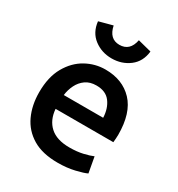

<svg xmlns="http://www.w3.org/2000/svg" viewBox="-181 -874 932 1005"><g transform="rotate(30 284.5 -371.5)"><path d="M317 13Q224 13 165 -22.5Q106 -58 77.5 -119.5Q49 -181 49 -259Q49 -351 84 -412.5Q119 -474 174 -504.5Q229 -535 291 -535Q395 -535 457 -469.5Q519 -404 519 -272Q519 -262 518 -249Q517 -236 516 -226H167Q172 -161 212.5 -124Q253 -87 330 -87Q376 -87 412 -95.5Q448 -104 468 -113L485 -19Q465 -9 418.5 2Q372 13 317 13ZM168 -310H406Q404 -365 376.5 -402Q349 -439 292 -439Q253 -439 227 -420.5Q201 -402 186.5 -372.5Q172 -343 168 -310ZM288 -601Q228 -601 182.5 -635.5Q137 -670 130 -734L212 -756Q227 -683 288 -683Q351 -683 365 -755L447 -734Q440 -670 394.5 -635.5Q349 -601 288 -601Z"/></g></svg>

Font: Ubuntu Sans SemiBold
Style: Regular
Weight: 600
Designer: Dalton Maag Ltd
Foundry: Dalton Maag Ltd
Version: Version 1.006; ttfautohint (v1.8.4.7-5d5b)